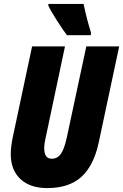

<svg xmlns="http://www.w3.org/2000/svg" viewBox="-20 -951 629 981"><path d="M35 -164Q35 -199 45 -249L144 -714H312L213 -246Q206 -218 206 -194Q206 -140 244 -140Q273 -140 290.5 -164Q308 -188 321 -247L421 -714H589L484 -221Q459 -105 396 -47.5Q333 10 221 10Q134 10 84.5 -36Q35 -82 35 -164ZM227 -922V-931H407Q423 -854 445 -784L444 -771H322Q301 -799 270 -847.5Q239 -896 227 -922Z"/></svg>

Font: Noto Sans UI CondBlack
Style: Italic
Weight: 900
Width: 3
Italic angle: -12°
Designer: Monotype Design Team
Foundry: Monotype Imaging Inc.
Version: Version 1.001